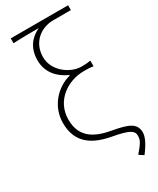

<svg xmlns="http://www.w3.org/2000/svg" viewBox="-246 -865 934 1136"><g transform="rotate(-30 221.0 -297.0)"><path d="M382 200C423 147 441 107 441 78C441 14 389 -4 291 -22C192 -39 97 -77 97 -206C97 -338 212 -410 318 -410C344 -410 360 -410 384 -406V-445C357 -440 346 -440 320 -440C250 -440 152 -504 152 -602C152 -705 232 -761 312 -761H434V-794H42V-761C112 -764 144 -764 216 -764C153 -735 114 -681 114 -602C114 -517 168 -462 234 -433V-429C141 -405 59 -319 59 -205C59 -62 157 -12 271 9C380 29 406 46 406 81C406 112 395 128 351 180Z"/></g></svg>

Font: Noto Sans JP Thin
Style: Regular
Weight: 100
Designer: Ryoko NISHIZUKA 西塚涼子 (kana, bopomofo & ideographs); Paul D. Hunt (Latin, Greek & Cyrillic); Sandoll Communications 산돌커뮤니
Foundry: Adobe
Version: Version 2.004;hotconv 1.0.118;makeotfexe 2.5.65603